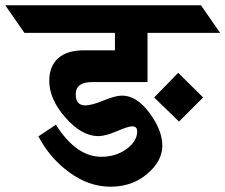

<svg xmlns="http://www.w3.org/2000/svg" viewBox="-112 -695 851 725"><path d="M270 -103Q326 -103 366 -132.5Q406 -162 406 -199Q406 -218 387 -218Q372 -218 329 -199.5Q286 -181 259 -181Q197 -181 135.5 -250.5Q74 -320 74 -390Q74 -445 107.5 -475Q141 -505 205 -505H322V-571H-20L-92 -675H647L719 -571H445V-385H235Q174 -385 174 -339Q174 -297 210 -297Q234 -297 279 -315.5Q324 -334 349 -334Q404 -334 452.5 -268.5Q501 -203 501 -145Q501 -87 444 -38.5Q387 10 305.5 10Q224 10 150 -44Q76 -98 33 -180L99 -224Q176 -103 270 -103ZM470 -327 561 -420 655 -327 564 -236Z"/></svg>

Font: Halant
Style: Bold
Weight: 700
Designer: Hitesh Malaviya (Devanagari), Satya Rajpurohit (Latin)
Foundry: Indian Type Foundry
Version: Version 1.101;PS 1.0;hotconv 1.0.78;makeotf.lib2.5.61930; tt